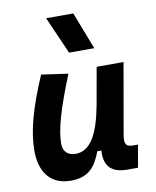

<svg xmlns="http://www.w3.org/2000/svg" viewBox="-89 -863 763 941"><g transform="rotate(-10 293.0 -392.5)"><path d="M187 10.3C275.4 10.3 311.5 -34.7 339.4 -109.4H359.9C354 -32.7 390.1 4.9 468.8 4.9H522L541.5 -106.9H518.1C481.9 -106.9 472.7 -120.6 480.5 -166.5L542 -517.6H408.2L374 -325.2V-325.7C347.7 -189.5 305.7 -115.2 233.4 -115.2C193.8 -115.2 171.4 -137.7 171.4 -176.8C171.4 -246.1 200.2 -345.2 266.1 -508.3L133.3 -527.3C64.9 -367.7 36.1 -259.3 36.1 -164.6C36.1 -53.7 90.8 10.3 187 10.3ZM287.1 -609.4H412.6L340.8 -794.9H205.6Z"/></g></svg>

Font: Cascadia Code NF
Style: Bold Italic
Weight: 700
Italic angle: -10°
Monospace: yes
Designer: Aaron Bell
Foundry: Saja Typeworks
Version: Version 2404.023